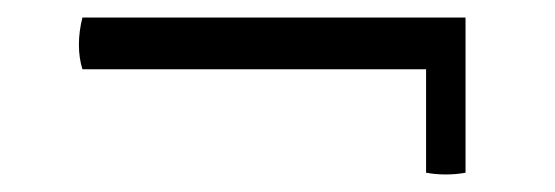

<svg xmlns="http://www.w3.org/2000/svg" viewBox="-20 -490 633 219"><path d="M511 -470V-293Q500 -291 488.5 -291Q477 -291 466 -293V-411H74Q70 -424 70 -439Q70 -454 74 -470Z"/></svg>

Font: Halant
Style: Regular
Weight: 400
Designer: Hitesh Malaviya (Devanagari), Satya Rajpurohit (Latin)
Foundry: Indian Type Foundry
Version: Version 1.100;PS 1.0;hotconv 1.0.78;makeotf.lib2.5.61930; tt